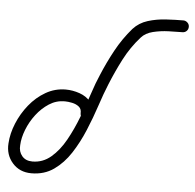

<svg xmlns="http://www.w3.org/2000/svg" viewBox="-52 -609 694 682"><g transform="rotate(5 295.0 -268.0)"><path d="M260 -179Q251 -180 245.5 -186.5Q240 -193 240 -202Q241 -217 231 -225Q221 -233 206.5 -236Q192 -239 180 -239Q150 -239 124.5 -222.5Q99 -206 79.5 -180.5Q60 -155 48.5 -125.5Q37 -96 36 -70Q34 -47 47 -31.5Q60 -16 84 -16Q121 -16 150 -40.5Q179 -65 201 -104.5Q223 -144 240 -188.5Q257 -233 270.5 -274Q284 -315 296 -342Q315 -388 339.5 -433Q364 -478 397 -516Q418 -539 448.5 -548.5Q479 -558 513 -560Q547 -562 575 -562Q575 -562 575 -562Q575 -562 575 -562Q583 -562 589.5 -556Q596 -550 596 -541Q596 -532 590 -526Q584 -520 575 -520Q555 -520 526 -519Q497 -518 470.5 -511.5Q444 -505 429 -488Q395 -450 371.5 -404.5Q348 -359 329 -312Q315 -278 300.5 -234Q286 -190 267 -144.5Q248 -99 223 -60.5Q198 -22 164 2Q130 26 84 26Q42 26 16.5 -3Q-9 -32 -6 -73Q-4 -108 11 -144.5Q26 -181 51 -212Q76 -243 109 -262Q142 -281 180 -281Q205 -281 229.5 -272.5Q254 -264 269 -246Q284 -228 282 -199Q282 -190 275.5 -184.5Q269 -179 260 -179Z"/></g></svg>

Font: FRB American Cursive Medium
Style: Italic
Weight: 500
Italic angle: -25°
Version: Version 2.0;Modular Font Editor K font №1